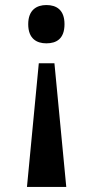

<svg xmlns="http://www.w3.org/2000/svg" viewBox="-20 -562 370 762"><path d="M164 -542C126 -542 92 -523 92 -466C92 -408 126 -390 164 -390C204 -390 236 -408 236 -466C236 -523 204 -542 164 -542ZM196 -311H134L87 180H243Z"/></svg>

Font: Noto Serif Ethiopic Condensed
Style: Bold
Weight: 700
Width: 3
Designer: Monotype Design Team
Foundry: Monotype Imaging Inc.
Version: Version 2.102